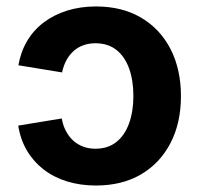

<svg xmlns="http://www.w3.org/2000/svg" viewBox="-20 -570 625 601"><path d="M280.3 10.7Q231.4 10.7 189.7 -2.2Q147.9 -15.1 116.2 -39.8Q84.5 -64.5 64.2 -98.9Q43.9 -133.3 37.1 -176.8L173.3 -199.2Q177.2 -177.2 186.5 -159.7Q195.8 -142.1 209.2 -129.9Q222.7 -117.7 240 -111.1Q257.3 -104.5 278.8 -104.5Q317.9 -104.5 344.2 -125.5Q370.6 -146.5 384 -183.8Q397.5 -221.2 397.5 -269.5Q397.5 -318.8 384 -356Q370.6 -393.1 344.2 -413.8Q317.9 -434.6 278.8 -434.6Q257.8 -434.6 240.5 -428.2Q223.1 -421.9 210 -409.9Q196.8 -397.9 187.7 -381.1Q178.7 -364.3 174.3 -343.3L37.6 -365.7Q44.9 -408.2 65.2 -442.1Q85.4 -476.1 117.2 -500Q148.9 -523.9 190.4 -536.9Q231.9 -549.8 280.3 -549.8Q362.3 -549.8 421.9 -514.6Q481.4 -479.5 513.9 -416.3Q546.4 -353 546.4 -269Q546.4 -185.5 513.9 -122.6Q481.4 -59.6 421.9 -24.4Q362.3 10.7 280.3 10.7Z"/></svg>

Font: Inter 16pt
Style: Bold
Weight: 700
Version: Version 4.001;git-66647c0bb